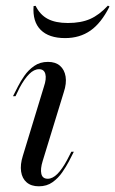

<svg xmlns="http://www.w3.org/2000/svg" viewBox="-20 -644 406 677"><path d="M130.6 -76.6Q121.8 -48.4 125.8 -31Q129.8 -13.7 148.4 -13.7Q165.3 -13.7 182.3 -30.6Q199.2 -47.6 216.1 -79L231.5 -108.9H240.3L222.6 -74.2Q213.7 -57.3 199.6 -36.7Q185.5 -16.1 165.3 -1.6Q145.2 12.9 116.9 12.9Q90.3 12.9 74.2 -0.8Q58.1 -14.5 54.4 -39.1Q50.8 -63.7 60.5 -94.4L134.7 -337.9Q144.4 -366.1 139.9 -383.1Q135.5 -400 117.7 -400Q100 -400 83.1 -383.1Q66.1 -366.1 49.2 -334.7L34.7 -304.8H25.8L43.5 -339.5Q52.4 -357.3 66.1 -377Q79.8 -396.8 100.4 -411.3Q121 -425.8 149.2 -425.8Q175.8 -425.8 191.5 -412.1Q207.3 -398.4 211.3 -374.2Q215.3 -350 204.8 -318.5ZM209.7 -509.7Q152.4 -509.7 123.4 -538.7Q94.4 -567.7 98.4 -622.6L105.6 -623.4Q121 -591.9 148.4 -577.4Q175.8 -562.9 219.4 -562.9Q265.3 -562.9 297.6 -577Q329.8 -591.1 360.5 -624.2L366.1 -621Q337.1 -562.9 299.2 -536.3Q261.3 -509.7 209.7 -509.7Z"/></svg>

Font: Playfair 144pt SemiCondensed
Style: Italic
Weight: 400
Width: 4
Italic angle: -15.6°
Designer: Claus Eggers Sørensen
Foundry: Claus Eggers Sørensen
Version: Version 2.203